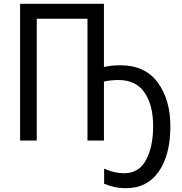

<svg xmlns="http://www.w3.org/2000/svg" viewBox="-20 -734 949 1003"><path d="M85 -714V0H172V-636H437V0H523V-308Q538 -312 560 -314Q582 -316 600 -316Q690 -316 735 -250.5Q780 -185 780 -75Q780 32 743 101.5Q706 171 628 171Q577 171 524 147V226Q548 236 576 242.5Q604 249 640 249Q749 249 809.5 162Q870 75 870 -75Q870 -213 804 -303Q738 -393 609 -393Q561 -393 523 -384V-714Z"/></svg>

Font: Noto Sans UI SemiCondensed
Style: Regular
Weight: 400
Width: 4
Designer: Monotype Design Team
Foundry: Monotype Imaging Inc.
Version: 1.001